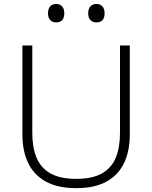

<svg xmlns="http://www.w3.org/2000/svg" viewBox="-20 -943 772 972"><path d="M366 9.5Q271 9.5 210.8 -24.5Q150.5 -58.5 122 -119.2Q93.5 -180 93.5 -260V-713H143.5V-269Q143.5 -197 165 -145Q186.5 -93 235.2 -65.2Q284 -37.5 366 -37.5Q447.5 -37.5 496.2 -65.2Q545 -93 566.2 -145Q587.5 -197 587.5 -270V-713H637V-260Q637 -180 608.8 -119.2Q580.5 -58.5 520.5 -24.5Q460.5 9.5 366 9.5ZM467.5 -829.5Q449.5 -829.5 438 -841.2Q426.5 -853 426.5 -876Q426.5 -899.5 438.2 -911.2Q450 -923 468.5 -923Q487 -923 498.2 -910.8Q509.5 -898.5 509.5 -876Q509.5 -829.5 467.5 -829.5ZM263.5 -829.5Q246 -829.5 234.5 -841.2Q223 -853 223 -876Q223 -899.5 234.5 -911.2Q246 -923 264.5 -923Q283.5 -923 294.5 -910.8Q305.5 -898.5 305.5 -876Q305.5 -829.5 263.5 -829.5Z"/></svg>

Font: Commissioner ExtraLight
Style: Regular
Weight: 200
Designer: Kostas Bartsokas
Foundry: Kostas Bartsokas
Version: Version 1.000; ttfautohint (v1.8.3)